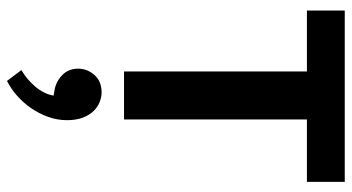

<svg xmlns="http://www.w3.org/2000/svg" viewBox="-248 -422 1004 548"><g transform="rotate(90 254.0 -148.0)"><path d="M499 -630V-522H321V0H184V-522H10V-630ZM235 198Q211 193 193.5 175.5Q176 158 176 131Q176 105 194 84.5Q212 64 244 64Q257 64 271 69.5Q285 75 296.5 86.5Q308 98 315.5 117Q323 136 323 163Q323 191 313.5 217Q304 243 288.5 265.5Q273 288 253 305.5Q233 323 211 334L180 293Q206 278 227 253.5Q248 229 253 201Z"/></g></svg>

Font: Mukta
Style: Bold
Weight: 700
Designer: Girish Dalvi and Yashodeep Gholap
Foundry: Ek Type
Version: Version 2.538;PS 1.002;hotconv 16.6.51;makeotf.lib2.5.65220;